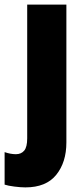

<svg xmlns="http://www.w3.org/2000/svg" viewBox="-62 -573 365 833"><path d="M48 240Q28 240 0.5 236.5Q-27 233 -42 228V87Q-16 96 7 96Q30 96 43 80.5Q56 65 56 27V-553H226V45Q226 131 182 185.5Q138 240 48 240Z"/></svg>

Font: Noto Sans Thai Cond Blk
Style: Regular
Weight: 900
Width: 3
Designer: Monotype Design Team
Foundry: Monotype Imaging Inc.
Version: Version 2.002; ttfautohint (v1.8.4.7-5d5b)